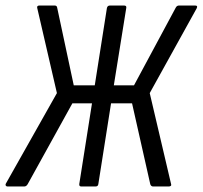

<svg xmlns="http://www.w3.org/2000/svg" viewBox="-30 -675 734 695"><path d="M-3 0Q-7 0 -9 -3Q-11 -6 -9 -10L176 -338L105 -645Q102 -655 113 -655H168Q176 -655 177 -647L237 -366H313L357 -646Q359 -655 368 -655H419Q429 -655 427 -646L382 -366H455L606 -647Q610 -655 618 -655H676Q687 -655 682 -645L512 -338L589 -10Q591 -5 588.5 -2.5Q586 0 581 0H524Q517 0 514 -8L448 -301H372L326 -9Q325 0 316 0H264Q256 0 257 -9L303 -301H232L70 -8Q65 0 58 0Z"/></svg>

Font: Sofia Sans Condensed
Style: Italic
Weight: 400
Italic angle: -9°
Designer: Botio Nikoltchev, Ani Petrova
Foundry: lettersoup
Version: Version 4.101